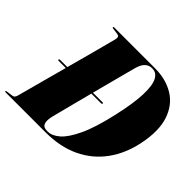

<svg xmlns="http://www.w3.org/2000/svg" viewBox="-183 -897 1095 1095"><g transform="rotate(45 364.0 -350.0)"><path d="M-20 -3.5Q-20 -8 -13.5 -8.5L26 -14Q35.5 -15 40.5 -21.5Q45.5 -28 48 -38Q52.5 -54 64.8 -100Q77 -146 94.2 -209.5Q111.5 -273 130 -341H72Q65.5 -341 66.5 -346Q68 -351 74.5 -351H132.5Q147.5 -406.5 161.8 -459.2Q176 -512 187.5 -555.2Q199 -598.5 206.2 -626.5Q213.5 -654.5 215 -660.5Q220 -683.5 199 -686L162 -691Q155.5 -691.5 155.5 -696Q155.5 -700 162.5 -700H489Q579 -700 643.5 -660.5Q708 -621 734.5 -541.8Q761 -462.5 736.5 -343.5Q715 -239 659 -161.8Q603 -84.5 514.5 -42.2Q426 0 307 0H-14Q-20 0 -20 -3.5ZM316 -12Q347.5 -12 383 -42.2Q418.5 -72.5 453.8 -147Q489 -221.5 519 -354.5Q546 -474 548.2 -547.5Q550.5 -621 532.8 -654.5Q515 -688 482.5 -688H476Q454.5 -688 437.2 -672Q420 -656 410.5 -622Q407 -609.5 396 -568Q385 -526.5 370 -469.2Q355 -412 339 -351H417.5Q423.5 -351 422 -346Q421 -341 415 -341H336.5Q321 -282.5 307.2 -229Q293.5 -175.5 284 -138.5Q274.5 -101.5 272 -92Q252.5 -12 304.5 -12Z"/></g></svg>

Font: Fraunces 144pt Black
Style: Italic
Weight: 900
Italic angle: -16°
Version: Version 1.000;[0bf87f6ff]